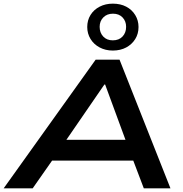

<svg xmlns="http://www.w3.org/2000/svg" viewBox="-48 -1032 1004 1052"><path d="M-28 0 476 -705H607L886 0H740L664 -200L724 -152H191L271 -200L131 0ZM524 -569 291 -230 257 -266H692L652 -232L528 -569ZM570 -755Q530 -755 498 -772Q466 -789 448 -818.5Q430 -848 430 -884Q430 -921 448 -950Q466 -979 498 -995.5Q530 -1012 570 -1012Q612 -1012 643.5 -995.5Q675 -979 693 -949.5Q711 -920 711 -884Q711 -847 693 -818Q675 -789 643.5 -772Q612 -755 570 -755ZM570 -811Q604 -811 623.5 -832Q643 -853 643 -885Q643 -916 623.5 -936.5Q604 -957 571 -957Q538 -957 518 -936.5Q498 -916 498 -885Q498 -853 517.5 -832Q537 -811 570 -811Z"/></svg>

Font: Nunito Sans 10pt Expanded
Style: Bold Italic
Weight: 700
Width: 7
Italic angle: -9°
Designer: Vernon Adams
Foundry: Vernon Adams
Version: Version 3.101;gftools[0.9.27]